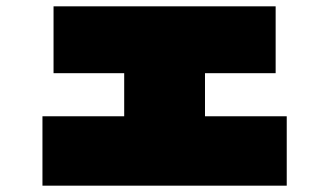

<svg xmlns="http://www.w3.org/2000/svg" viewBox="-20 -603 1040 606"><path d="M627 -372V-236H885V-17H114V-236H372V-372H149V-583H850V-372Z"/></svg>

Font: Mantou Sans
Style: Regular
Weight: 400
Designer: Mant0u / artakana
Foundry: Mant0u / artakana
Version: Version 1.001;October 22, 2023;FontCreator 14.0.0.2901 64-bi